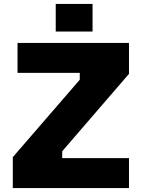

<svg xmlns="http://www.w3.org/2000/svg" viewBox="-20 -955 720 975"><path d="M263 -795V-935H450V-795ZM45 0V-157L385 -550V-585H69V-737H635V-580L296 -187V-152H635V0Z"/></svg>

Font: Tomorrow
Style: Bold
Weight: 700
Designer: Tony de Marco, Monica Rizzolli
Foundry: Just in Type
Version: Version 2.002